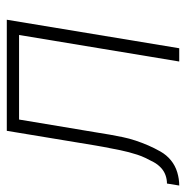

<svg xmlns="http://www.w3.org/2000/svg" viewBox="-50 -550 560 579"><g transform="rotate(-90 230.5 -260.0)"><path d="M335 0 415 -483H160L121 -249Q118 -229 114.5 -209.5Q111 -190 107 -170.5Q103 -151 96.5 -131.5Q90 -112 82 -93.5Q74 -75 63.5 -56.5Q53 -38 37 -25Q21 -12 1 -6Q-19 0 -39 0L-33 -37Q-20 -37 -7.5 -41.5Q5 -46 15 -55.5Q25 -65 31.5 -77Q38 -89 44 -101.5Q50 -114 54 -126.5Q58 -139 61.5 -152Q65 -165 67.5 -177.5Q70 -190 72.5 -203Q75 -216 77.5 -228.5Q80 -241 82 -254L126 -520H461L375 0Z"/></g></svg>

Font: Iosevka Extralight
Style: Italic
Weight: 200
Italic angle: -9°
Monospace: yes
Designer: Belleve Invis
Foundry: Belleve Invis
Version: Version 32.5.0; ttfautohint (v1.8.4)